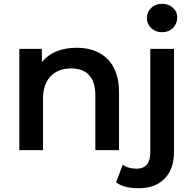

<svg xmlns="http://www.w3.org/2000/svg" viewBox="-20 -792 1020 1013"><path d="M608 -306V0H483V-290Q483 -360 450 -395.5Q417 -431 356 -431Q287 -431 247 -389.5Q207 -348 207 -270V0H82V-534H201V-465Q264 -540 385 -540Q436 -540 477 -525Q518 -510 547 -481Q576 -452 592 -408Q608 -364 608 -306ZM592 170 628 77Q656 98 701 98Q736 98 754.5 76.5Q773 55 773 13V-534H898V10Q898 99 849 150Q800 201 712 201Q633 201 592 170ZM755 -697Q755 -729 778 -750.5Q801 -772 835 -772Q869 -772 892 -751.5Q915 -731 915 -700Q915 -667 892.5 -644.5Q870 -622 835 -622Q801 -622 778 -643.5Q755 -665 755 -697Z"/></svg>

Font: CMG Sans SemiBold
Style: Regular
Weight: 600
Designer: Julieta Ulanovsky
Foundry: Julieta Ulanovsky
Version: Version 7.200